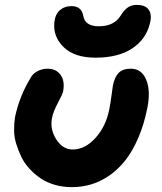

<svg xmlns="http://www.w3.org/2000/svg" viewBox="-20 -772 659 782"><path d="M369.1 -537.1Q284.2 -537.1 240 -579.3Q195.8 -621.6 201.2 -680.2Q204.6 -713.4 223.6 -730.2Q242.7 -747.1 271 -747.1Q311.5 -747.1 318.8 -709Q325.2 -665 382.8 -665Q444.3 -665 471.2 -708Q484.9 -730.5 500 -741.2Q515.1 -752 537.1 -752Q573.2 -752 586.7 -731Q600.1 -710 589.8 -673.8Q573.7 -610.8 517.3 -574Q460.9 -537.1 369.1 -537.1ZM272 -9.8Q235.4 -9.8 202.9 -19.3Q170.4 -28.8 145.8 -45.4Q121.1 -62 100.3 -84.5Q79.6 -106.9 67.1 -132.6Q54.7 -158.2 46.1 -186Q37.6 -213.9 37.4 -241.2Q37.1 -268.6 41 -293.9Q58.6 -379.9 106 -457Q114.3 -472.7 133.3 -482.4Q152.3 -492.2 173.8 -492.2Q209 -492.2 227.1 -466.6Q245.1 -440.9 236.8 -398.9Q234.4 -387.7 215.8 -353Q197.3 -318.4 191.9 -292Q182.6 -246.1 209 -204.6Q235.4 -163.1 275.9 -163.1Q326.2 -163.1 368.7 -210Q411.1 -256.8 424.8 -325.2Q429.7 -349.6 433.8 -380.6Q438 -411.6 439.9 -423.8Q446.8 -458.5 463.4 -475.3Q480 -492.2 513.2 -492.2Q556.6 -492.2 575.4 -447.5Q594.2 -402.8 580.1 -332Q566.4 -263.7 542.7 -209.2Q519 -154.8 489.7 -117.9Q460.4 -81.1 424.3 -56.4Q388.2 -31.7 350.6 -20.8Q313 -9.8 272 -9.8Z"/></svg>

Font: Shantell Sans Irregular
Style: Bold Italic
Weight: 700
Italic angle: -11.31°
Designer: Stephen Nixon, Anya Danilova, Shantell Martin
Foundry: Arrow Type
Version: Version 1.006;[9816181b4]